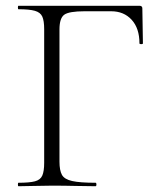

<svg xmlns="http://www.w3.org/2000/svg" viewBox="-20 -645 550 665"><path d="M44 0Q42 0 42 -6Q42 -12 44 -12Q82 -12 101 -17Q120 -22 126.5 -37Q133 -52 133 -81V-544Q133 -573 126.5 -587.5Q120 -602 101 -607.5Q82 -613 44 -613Q42 -613 42 -619Q42 -625 44 -625H463Q473 -625 473 -616L475 -495Q475 -492 469 -492Q463 -492 463 -495Q463 -547 436 -576.5Q409 -606 365 -606H273Q219 -606 202.5 -594Q186 -582 186 -543V-85Q186 -55 194.5 -39.5Q203 -24 230 -18Q257 -12 311 -12Q314 -12 314 -6Q314 0 311 0Q279 0 241.5 -1Q204 -2 160 -2Q128 -2 98 -1Q68 0 44 0Z"/></svg>

Font: Cormorant Garamond Light
Style: Regular
Weight: 300
Designer: Christian Thalmann (Catharsis Fonts)
Foundry: Catharsis Fonts
Version: Version 4.001